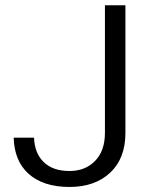

<svg xmlns="http://www.w3.org/2000/svg" viewBox="-20 -724 592 746"><path d="M387.7 -703.6H467.3V-207.5Q467.3 -108.4 408.2 -53.2Q349.1 2.4 250 2.4Q147 2.4 89.8 -49.8Q35.6 -99.6 33.2 -189H112.3Q114.3 -130.4 147.9 -96.2Q183.6 -59.6 250 -59.6Q311 -59.6 349.1 -98.4Q387.2 -137.2 387.7 -206.1Z"/></svg>

Font: Vazir Light FD-UI
Style: Light-FD-UI
Weight: 300
Designer: Saber Rastikerdar
Foundry: Saber Rastikerdar
Version: Version 30.1.0